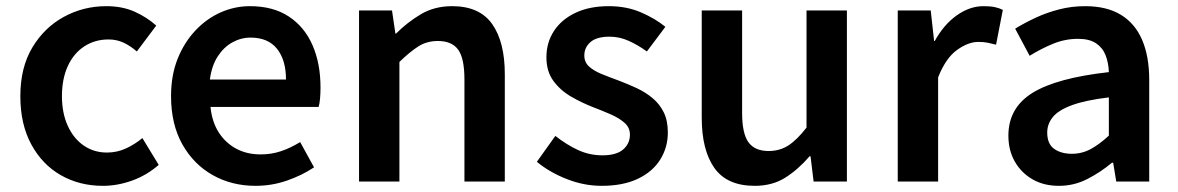

<svg xmlns="http://www.w3.org/2000/svg" viewBox="-20 -589 3822 623"><path d="M314 14Q238 14 177.5 -20.5Q117 -55 81.5 -120.5Q46 -186 46 -277Q46 -370 85 -435Q124 -500 187.5 -534.5Q251 -569 325 -569Q377 -569 417 -551Q457 -533 487 -506L424 -422Q402 -441 380 -451Q358 -461 332 -461Q288 -461 253.5 -438.5Q219 -416 200 -374.5Q181 -333 181 -277Q181 -222 200 -180.5Q219 -139 252 -116.5Q285 -94 327 -94Q360 -94 389 -107.5Q418 -121 442 -141L495 -54Q456 -20 408.5 -3Q361 14 314 14Z M809 14Q732 14 670 -21Q608 -56 571.5 -121Q535 -186 535 -277Q535 -345 556.5 -398.5Q578 -452 614.5 -490.5Q651 -529 696.5 -549Q742 -569 791 -569Q866 -569 917 -535.5Q968 -502 994 -442.5Q1020 -383 1020 -305Q1020 -286 1018.5 -269.5Q1017 -253 1014 -242H663Q668 -193 690 -159Q712 -125 746.5 -106.5Q781 -88 826 -88Q861 -88 892 -98.5Q923 -109 954 -128L999 -46Q960 -20 911 -3Q862 14 809 14ZM661 -331H908Q908 -394 879 -430.5Q850 -467 793 -467Q762 -467 734 -451.5Q706 -436 686.5 -406Q667 -376 661 -331Z M1145 0V-555H1252L1263 -480H1265Q1302 -517 1346 -543Q1390 -569 1447 -569Q1536 -569 1577 -511Q1618 -453 1618 -348V0H1487V-331Q1487 -400 1466.5 -428Q1446 -456 1401 -456Q1365 -456 1337.5 -438.5Q1310 -421 1276 -388V0Z M1932 14Q1875 14 1819 -8Q1763 -30 1722 -64L1782 -148Q1819 -119 1856 -102Q1893 -85 1935 -85Q1980 -85 2002 -104Q2024 -123 2024 -152Q2024 -175 2006.5 -190.5Q1989 -206 1961.5 -218Q1934 -230 1905 -241Q1869 -255 1834 -275Q1799 -295 1776 -326Q1753 -357 1753 -403Q1753 -451 1777.5 -488.5Q1802 -526 1847.5 -547.5Q1893 -569 1955 -569Q2013 -569 2059.5 -549Q2106 -529 2139 -502L2079 -422Q2050 -443 2020 -456.5Q1990 -470 1958 -470Q1916 -470 1896 -452.5Q1876 -435 1876 -409Q1876 -387 1891.5 -373Q1907 -359 1933 -348.5Q1959 -338 1989 -327Q2018 -316 2046 -303Q2074 -290 2097 -271Q2120 -252 2133.5 -225Q2147 -198 2147 -159Q2147 -111 2122.5 -71.5Q2098 -32 2050 -9Q2002 14 1932 14Z M2429 14Q2339 14 2298 -44Q2257 -102 2257 -207V-555H2388V-223Q2388 -156 2408.5 -127.5Q2429 -99 2474 -99Q2510 -99 2538 -117Q2566 -135 2597 -175V-555H2728V0H2620L2610 -82H2607Q2570 -39 2528 -12.5Q2486 14 2429 14Z M2893 0V-555H3000L3011 -456H3013Q3043 -510 3085 -539.5Q3127 -569 3171 -569Q3193 -569 3207.5 -566Q3222 -563 3234 -557L3212 -444Q3197 -448 3184.5 -450.5Q3172 -453 3154 -453Q3122 -453 3085.5 -427Q3049 -401 3024 -338V0Z M3416 14Q3367 14 3330.5 -7Q3294 -28 3273 -64.5Q3252 -101 3252 -149Q3252 -239 3330 -287.5Q3408 -336 3578 -355Q3577 -385 3567.5 -409.5Q3558 -434 3536.5 -448.5Q3515 -463 3478 -463Q3436 -463 3397 -447Q3358 -431 3321 -408L3274 -496Q3305 -515 3340.5 -531.5Q3376 -548 3416.5 -558.5Q3457 -569 3501 -569Q3571 -569 3617 -541Q3663 -513 3686 -459.5Q3709 -406 3709 -329V0H3602L3592 -61H3588Q3551 -30 3508 -8Q3465 14 3416 14ZM3458 -90Q3491 -90 3519.5 -105.5Q3548 -121 3578 -149V-273Q3503 -264 3459 -248Q3415 -232 3396.5 -209.5Q3378 -187 3378 -159Q3378 -122 3400.5 -106Q3423 -90 3458 -90Z"/></svg>

Font: Noto Sans JP Thin SemiBold
Style: Regular
Weight: 600
Version: Version 2.004-H2;hotconv 1.0.118;makeotfexe 2.5.65603